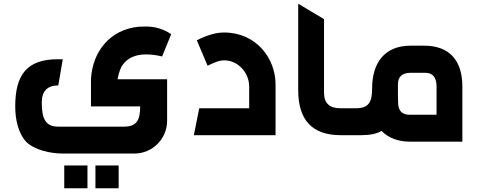

<svg xmlns="http://www.w3.org/2000/svg" viewBox="-20 -728 2570 1034"><path d="M321 99H703C801 99 880 20 880 -78V-301H613C620 -341 633 -370 639 -376C666 -417 712 -435 766 -435C791 -435 820 -432 853 -424L902 -544C860 -572 812 -587 757 -585L726 -584C570 -568 479 -449 470 -304V-155H735C735 -80 715 -46 648 -46H293C222 -46 205 -94 205 -176C205 -237 235 -268 294 -268L318 -409H292C128 -409 62 -329 62 -155C62 -80 80 -9 121 36C167 80 250 99 321 99ZM326 286H451V163H326ZM494 286H619V163H494Z M1024 0H1464V-273C1464 -414 1360 -553 1186 -553C1144 -553 1095 -539 1040 -511L1098 -374C1138 -393 1159 -403 1189 -403C1256 -403 1322 -343 1322 -260V-145H1053Z M1815 0H1875V-145H1812C1754 -145 1725 -173 1725 -229V-625L1586 -708V-242C1586 -81 1662 0 1815 0Z M2191 35H2470V-262C2470 -402 2401 -482 2264 -482H2191C2049 -482 1984 -387 1984 -252C1984 -181 1968 -145 1897 -145H1845V0H1926C1974 0 2010 -8 2035 -23C2073 16 2125 35 2191 35ZM2123 -273C2123 -315 2146 -336 2191 -336H2270C2311 -336 2331 -311 2331 -262V-110H2186C2145 -110 2124 -132 2124 -177C2123 -192 2123 -224 2123 -273Z"/></svg>

Font: All Genders v4
Style: Bold
Weight: 700
Designer: Rassam Alawdi
Foundry: Rassam Art
Version: Version 3.100;FEAKit 1.0